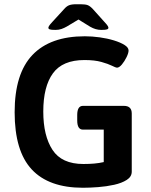

<svg xmlns="http://www.w3.org/2000/svg" viewBox="-20 -878 712 905"><path d="M242 -737Q221 -737 214.5 -739.5Q208 -742 208 -747Q208 -750 211 -755.5Q214 -761 227 -775L282 -835Q293 -848 305 -853Q317 -858 340 -858H360Q383 -858 394 -853.5Q405 -849 418 -835L471 -776Q485 -761 488 -755.5Q491 -750 491 -747Q491 -742 484.5 -739.5Q478 -737 457 -737Q431 -737 405 -752L350 -786L295 -753Q283 -746 270 -741.5Q257 -737 242 -737ZM371 7Q210 7 129.5 -79.5Q49 -166 49 -349Q49 -531 133 -619Q217 -707 380 -707Q414 -707 450 -702Q486 -697 517 -687.5Q548 -678 567 -666Q586 -654 586 -640Q586 -628 576.5 -608.5Q567 -589 554.5 -574Q542 -559 531 -559Q526 -559 508 -568Q490 -577 458 -586Q426 -595 378 -595Q275 -595 229.5 -532.5Q184 -470 184 -352Q184 -238 227.5 -171.5Q271 -105 373 -105Q400 -105 423.5 -107Q447 -109 469 -114V-267H371Q344 -267 344 -310V-336Q344 -379 371 -379H564Q601 -379 601 -343V-69Q601 -45 577.5 -30Q554 -15 518 -7Q482 1 442.5 4Q403 7 371 7Z"/></svg>

Font: Asap SemiBold
Style: Regular
Weight: 600
Designer: Pablo Cosgaya
Foundry: Omnibus-Type
Version: Version 3.001; ttfautohint (v1.8.3)